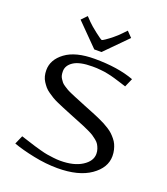

<svg xmlns="http://www.w3.org/2000/svg" viewBox="-145 -893 873 1004"><g transform="rotate(20 291.5 -391.0)"><path d="M301.3 -639.2H261.2L140.6 -761.2L169.9 -791.5L192.9 -767.6Q208.5 -751.5 242.4 -725.1Q276.4 -698.7 281.2 -698.7Q284.2 -698.7 298.8 -708.5Q313.5 -718.3 334.2 -735.1Q355 -752 369.6 -767.6L392.6 -791.5L421.9 -761.2ZM62.5 -452.1Q62.5 -510.7 118.7 -552.2Q174.8 -593.8 281.2 -593.8Q410.2 -593.8 500 -560.5L479 -512.7Q473.6 -514.6 454.6 -520.5Q435.5 -526.4 430.9 -527.8Q426.3 -529.3 410.9 -533.9Q395.5 -538.6 389.9 -539.6Q384.3 -540.5 371.3 -543.7Q358.4 -546.9 350.6 -547.6Q342.8 -548.3 330.8 -549.8Q318.8 -551.3 307.4 -551.8Q295.9 -552.2 283.2 -552.2Q212.9 -552.2 179.4 -530.5Q146 -508.8 146 -476.1Q146 -464.4 147.9 -454.6Q149.9 -444.8 155.8 -436Q161.6 -427.2 166.7 -420.7Q171.9 -414.1 183.1 -406.7Q194.3 -399.4 201.9 -394.8Q209.5 -390.1 226.1 -382.8Q242.7 -375.5 252.2 -371.6Q261.7 -367.7 283 -359.1Q304.2 -350.6 315.4 -345.7Q326.7 -341.3 346.4 -333.3Q366.2 -325.2 378.4 -320.3Q390.6 -315.4 408.9 -307.1Q427.2 -298.8 439.2 -292.5Q451.2 -286.1 466.6 -276.4Q481.9 -266.6 491.7 -257.3Q501.5 -248 511.7 -235.6Q522 -223.1 527.8 -210.2Q533.7 -197.3 537.6 -181.2Q541.5 -165 541.5 -147Q541.5 -82 475.1 -35.9Q408.7 10.3 291.5 10.3Q228 10.3 158.7 -3.9Q89.4 -18.1 41.5 -35.6L62.5 -83.5Q67.9 -82 100.3 -71.5Q132.8 -61 141.8 -58.3Q150.9 -55.7 177.2 -48.3Q203.6 -41 217.8 -38.8Q231.9 -36.6 252.9 -33.9Q273.9 -31.2 292.5 -31.2Q368.2 -31.2 413.3 -60.1Q458.5 -88.9 458.5 -129.4Q458.5 -144 454.1 -156.7Q449.7 -169.4 443.8 -179.2Q438 -189 425.5 -199Q413.1 -209 403.6 -215.1Q394 -221.2 375 -230.2Q356 -239.3 344.5 -243.9Q333 -248.5 309.1 -258.3Q285.2 -268.1 272.9 -272.9Q262.2 -277.3 241.7 -285.6Q221.2 -293.9 209 -299.1Q196.8 -304.2 178 -312.5Q159.2 -320.8 147.2 -328.1Q135.3 -335.4 120.4 -345.7Q105.5 -356 96.4 -366.7Q87.4 -377.4 78.9 -390.6Q70.3 -403.8 66.4 -419.2Q62.5 -434.6 62.5 -452.1Z"/></g></svg>

Font: Resagnicto
Style: Regular
Weight: 500
Version: Version 0.9991